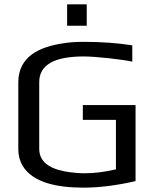

<svg xmlns="http://www.w3.org/2000/svg" viewBox="-20 -851 706 881"><path d="M587 -568V-643C518 -654 443 -659 363 -659C330 -659 298 -657 268 -652C164 -636 64 -594 64 -473V-166C64 -137 71 -112 84 -90C131 -13 241 10 363 10C436 10 515 0 602 -20V-369H360V-301H512V-74C461 -62 414 -56 369 -56C344 -56 320 -58 299 -61C233 -70 160 -94 160 -168V-474C160 -553 228 -592 365 -592C418 -592 545 -578 587 -568ZM378 -733V-831H288V-733Z"/></svg>

Font: Gamestation Text
Style: Bold
Weight: 400
Designer: Jonas Hecksher
Foundry: Jonas Hecksher, Playtypeª, e-types AS
Version: Version 1.003